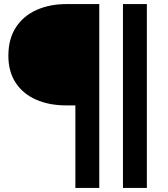

<svg xmlns="http://www.w3.org/2000/svg" viewBox="-20 -720 822 940"><path d="M349 200V-204H304Q221 -204 157 -232Q93 -260 57 -314.5Q21 -369 21 -447Q21 -530 58 -586.5Q95 -643 159.5 -671.5Q224 -700 304 -700H466V200ZM582 200V-700H699V200Z"/></svg>

Font: SUSE SemiBold
Style: Regular
Weight: 600
Designer: Rene Bieder
Foundry: SUSE
Version: Version 1.000